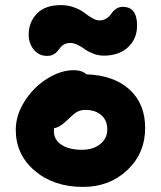

<svg xmlns="http://www.w3.org/2000/svg" viewBox="-20 -733 633 755"><path d="M165 -513.2Q132.8 -513.2 112.8 -537.8Q92.8 -562.5 92.8 -597.2Q92.8 -645.5 124.8 -679.2Q156.7 -712.9 220.2 -712.9Q247.6 -712.9 272.5 -703.6Q297.4 -694.3 311.8 -682.9Q326.2 -671.4 342.3 -662.1Q358.4 -652.8 370.1 -652.8Q387.2 -652.8 399.4 -661.1Q411.6 -669.4 418 -679.4Q424.3 -689.5 435.8 -697.8Q447.3 -706.1 462.9 -706.1Q519 -706.1 519 -632.8Q519 -580.1 483.2 -547.1Q447.3 -514.2 388.2 -514.2Q366.7 -514.2 346.7 -522Q326.7 -529.8 314.2 -539.1Q301.8 -548.3 286.1 -556.2Q270.5 -564 256.8 -564Q242.7 -564 232.9 -558.8Q223.1 -553.7 217.3 -546.1Q211.4 -538.6 205.3 -531Q199.2 -523.4 189.2 -518.3Q179.2 -513.2 165 -513.2ZM306.2 2Q191.4 2 116.7 -61.5Q42 -125 42 -222.2Q42 -280.3 77.1 -335.4Q112.3 -390.6 165.5 -423.8Q218.8 -457 270 -457Q302.2 -457 319.8 -440.9Q429.2 -436.5 490 -380.4Q550.8 -324.2 550.8 -230Q550.8 -130.4 480.7 -64.2Q410.6 2 306.2 2ZM191.9 -216.8Q191.9 -183.6 221.7 -163.8Q251.5 -144 301.8 -144Q346.2 -144 374 -166.3Q401.9 -188.5 401.9 -224.1Q401.9 -259.8 378.2 -280.3Q354.5 -300.8 315.9 -300.8Q295.4 -300.8 281.2 -292Q267.1 -283.2 245.1 -261.2Q216.8 -232.9 192.9 -229Q191.9 -225.1 191.9 -216.8Z"/></svg>

Font: Shantell Sans Irregular Bouncy
Style: Bold
Weight: 700
Designer: Stephen Nixon, Anya Danilova, Shantell Martin
Foundry: Arrow Type
Version: Version 1.006;[9816181b4]